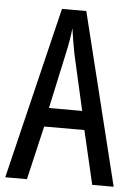

<svg xmlns="http://www.w3.org/2000/svg" viewBox="-52 -754 554 794"><g transform="rotate(5 225.0 -357.0)"><path d="M361 0 309 -223H142L90 0H0L173 -714H274L450 0ZM240 -535Q235 -563 230.5 -589Q226 -615 223 -638Q218 -590 206 -536L155 -301H293Z"/></g></svg>

Font: Noto Sans Sinhala ExtraCondensed
Style: Regular
Weight: 400
Width: 2
Designer: Jelle Bosma - Monotype Design Team
Foundry: Monotype Imaging Inc.
Version: Version 2.006; ttfautohint (v1.8.4.7-5d5b)